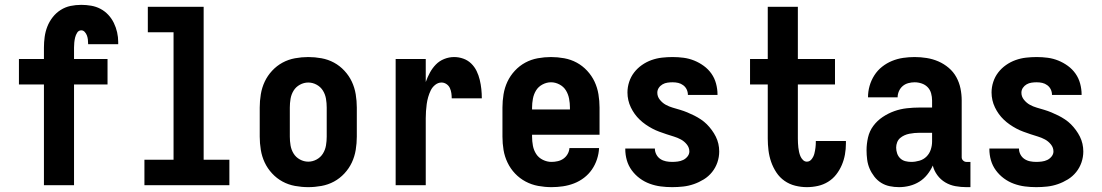

<svg xmlns="http://www.w3.org/2000/svg" viewBox="-20 -763 4540 791"><path d="M161 0V-415H58V-520H161V-567Q161 -589 164 -611Q167 -633 175 -653.5Q183 -674 197 -692Q211 -710 230 -722Q249 -734 270.5 -738.5Q292 -743 315 -743Q335 -743 355.5 -739.5Q376 -736 394 -726.5Q412 -717 426 -702Q440 -687 449 -668.5Q458 -650 462.5 -630Q467 -610 467 -590V-581H343V-584Q343 -592 342 -600.5Q341 -609 338 -617Q335 -625 329 -631.5Q323 -638 315 -638Q304 -638 298 -628.5Q292 -619 289.5 -608.5Q287 -598 286 -587.5Q285 -577 285 -567V-520H423V-415H285V0Z M575 0V-105H695V-630H589V-735H819V-105H925V0Z M1250 8Q1223 8 1195.5 3Q1168 -2 1144 -15Q1120 -28 1101 -48.5Q1082 -69 1070.5 -93.5Q1059 -118 1054.5 -145.5Q1050 -173 1050 -200V-320Q1050 -347 1054.5 -374.5Q1059 -402 1070.5 -426.5Q1082 -451 1101 -471.5Q1120 -492 1144 -505Q1168 -518 1195.5 -523Q1223 -528 1250 -528Q1277 -528 1304.5 -523Q1332 -518 1356 -505Q1380 -492 1399 -471.5Q1418 -451 1429.5 -426.5Q1441 -402 1445.5 -374.5Q1450 -347 1450 -320V-200Q1450 -173 1445.5 -145.5Q1441 -118 1429.5 -93.5Q1418 -69 1399 -48.5Q1380 -28 1356 -15Q1332 -2 1304.5 3Q1277 8 1250 8ZM1250 -97Q1268 -97 1284.5 -106Q1301 -115 1310.5 -130.5Q1320 -146 1323 -164Q1326 -182 1326 -200V-320Q1326 -338 1323 -356Q1320 -374 1310.5 -389.5Q1301 -405 1284.5 -414Q1268 -423 1250 -423Q1232 -423 1215.5 -414Q1199 -405 1189.5 -389.5Q1180 -374 1177 -356Q1174 -338 1174 -320V-200Q1174 -182 1177 -164Q1180 -146 1189.5 -130.5Q1199 -115 1215.5 -106Q1232 -97 1250 -97Z M1610 0V-520H1734V-425Q1741 -445 1751 -463.5Q1761 -482 1775.5 -497Q1790 -512 1810 -520Q1830 -528 1851 -528Q1870 -528 1888.5 -521.5Q1907 -515 1921 -501.5Q1935 -488 1943.5 -470.5Q1952 -453 1956.5 -434Q1961 -415 1963 -396Q1965 -377 1965 -358H1841Q1841 -368 1839.5 -379Q1838 -390 1833.5 -400Q1829 -410 1819.5 -416.5Q1810 -423 1799 -423Q1785 -423 1773 -413.5Q1761 -404 1754.5 -390.5Q1748 -377 1744 -363Q1740 -349 1738 -334.5Q1736 -320 1735 -305Q1734 -290 1734 -276V0Z M2252 8Q2225 8 2197.5 3Q2170 -2 2145.5 -15Q2121 -28 2102 -48Q2083 -68 2071 -93Q2059 -118 2054.5 -145Q2050 -172 2050 -200V-320Q2050 -347 2054.5 -374.5Q2059 -402 2070.5 -426.5Q2082 -451 2101 -471.5Q2120 -492 2144 -505Q2168 -518 2195.5 -523Q2223 -528 2250 -528Q2277 -528 2304.5 -523Q2332 -518 2356 -505Q2380 -492 2399 -471.5Q2418 -451 2429.5 -426.5Q2441 -402 2445.5 -374.5Q2450 -347 2450 -320V-208H2172V-200Q2172 -181 2175.5 -162.5Q2179 -144 2189 -128.5Q2199 -113 2216.5 -104.5Q2234 -96 2252 -96Q2265 -96 2278 -99Q2291 -102 2301.5 -109.5Q2312 -117 2318.5 -128.5Q2325 -140 2326 -153H2448Q2447 -130 2439.5 -107Q2432 -84 2418.5 -64.5Q2405 -45 2386 -30.5Q2367 -16 2345 -7.5Q2323 1 2299.5 4.5Q2276 8 2252 8ZM2172 -312H2328V-320Q2328 -338 2324.5 -356.5Q2321 -375 2311.5 -390.5Q2302 -406 2285 -415Q2268 -424 2250 -424Q2232 -424 2215 -415Q2198 -406 2188.5 -390.5Q2179 -375 2175.5 -356.5Q2172 -338 2172 -320Z M2749 8Q2725 8 2702 5Q2679 2 2657 -6Q2635 -14 2616 -28Q2597 -42 2583 -61Q2569 -80 2562.5 -102.5Q2556 -125 2556 -149V-151H2678V-150Q2678 -138 2684 -126.5Q2690 -115 2700.5 -108Q2711 -101 2723.5 -98.5Q2736 -96 2749 -96Q2760 -96 2772 -97.5Q2784 -99 2794.5 -104Q2805 -109 2812.5 -118.5Q2820 -128 2820 -139Q2820 -155 2809.5 -168Q2799 -181 2785 -188.5Q2771 -196 2756 -200.5Q2741 -205 2726 -210Q2711 -215 2696 -220.5Q2681 -226 2667 -233.5Q2653 -241 2640 -250Q2627 -259 2615.5 -270Q2604 -281 2595 -293.5Q2586 -306 2579 -320.5Q2572 -335 2568.5 -350.5Q2565 -366 2565 -382Q2565 -404 2572 -425.5Q2579 -447 2592.5 -464.5Q2606 -482 2624.5 -495Q2643 -508 2664 -515.5Q2685 -523 2707 -525.5Q2729 -528 2751 -528Q2774 -528 2796.5 -525Q2819 -522 2840 -513.5Q2861 -505 2879.5 -491.5Q2898 -478 2911 -459.5Q2924 -441 2930 -418.5Q2936 -396 2936 -374V-372H2814Q2814 -384 2809 -394.5Q2804 -405 2794.5 -412Q2785 -419 2774 -421.5Q2763 -424 2751 -424Q2741 -424 2730 -422.5Q2719 -421 2709.5 -415.5Q2700 -410 2694 -401Q2688 -392 2688 -381Q2688 -365 2698.5 -352Q2709 -339 2722.5 -331.5Q2736 -324 2751.5 -319.5Q2767 -315 2782 -310.5Q2797 -306 2811.5 -300Q2826 -294 2840 -287Q2854 -280 2867.5 -271Q2881 -262 2892 -251Q2903 -240 2912.5 -227Q2922 -214 2929 -200Q2936 -186 2939.5 -170.5Q2943 -155 2943 -139Q2943 -116 2935.5 -94Q2928 -72 2913.5 -54Q2899 -36 2879.5 -24Q2860 -12 2838.5 -4.5Q2817 3 2794.5 5.5Q2772 8 2749 8Z M3304 8Q3280 8 3256 2Q3232 -4 3212 -18Q3192 -32 3178.5 -52.5Q3165 -73 3157 -96Q3149 -119 3146 -143.5Q3143 -168 3143 -192V-415H3070V-520H3143V-735H3267V-520H3420V-415H3267V-192Q3267 -183 3267.5 -173.5Q3268 -164 3269 -155Q3270 -146 3272 -137Q3274 -128 3277.5 -119.5Q3281 -111 3288 -104Q3295 -97 3304 -97Q3316 -97 3324 -107.5Q3332 -118 3335 -130Q3338 -142 3339.5 -154Q3341 -166 3341 -178V-182H3465V-172Q3465 -149 3461 -126.5Q3457 -104 3448 -83Q3439 -62 3425 -44Q3411 -26 3391.5 -14Q3372 -2 3349.5 3Q3327 8 3304 8Z M3684 8Q3664 8 3645 4Q3626 0 3610 -10Q3594 -20 3582 -35.5Q3570 -51 3562.5 -68.5Q3555 -86 3552.5 -105.5Q3550 -125 3550 -144Q3550 -170 3556 -196.5Q3562 -223 3578 -244.5Q3594 -266 3616.5 -281Q3639 -296 3664 -305Q3689 -314 3716 -317Q3743 -320 3769 -320H3820V-349Q3820 -364 3816 -378.5Q3812 -393 3802 -403.5Q3792 -414 3777.5 -419Q3763 -424 3748 -424Q3735 -424 3722 -420.5Q3709 -417 3699 -408.5Q3689 -400 3683.5 -387.5Q3678 -375 3678 -362H3556Q3556 -386 3562.5 -409Q3569 -432 3582 -452.5Q3595 -473 3614 -488Q3633 -503 3655 -512Q3677 -521 3700.5 -524.5Q3724 -528 3748 -528Q3773 -528 3798 -524Q3823 -520 3846 -510Q3869 -500 3888.5 -483.5Q3908 -467 3920 -445Q3932 -423 3937 -398.5Q3942 -374 3942 -349V-115Q3942 -107 3948 -101.5Q3954 -96 3961 -96H3978V8H3961Q3939 8 3916.5 4Q3894 0 3874.5 -11.5Q3855 -23 3841.5 -41.5Q3828 -60 3823 -81Q3814 -61 3800 -43.5Q3786 -26 3767.5 -14.5Q3749 -3 3727.5 2.5Q3706 8 3684 8ZM3734 -96Q3751 -96 3768 -101Q3785 -106 3797 -118Q3809 -130 3814.5 -146.5Q3820 -163 3820 -180V-216H3769Q3758 -216 3747.5 -215Q3737 -214 3726.5 -212Q3716 -210 3706 -205.5Q3696 -201 3688 -194Q3680 -187 3676 -176.5Q3672 -166 3672 -155Q3672 -143 3676 -131Q3680 -119 3689 -110.5Q3698 -102 3710 -99Q3722 -96 3734 -96Z M4249 8Q4225 8 4202 5Q4179 2 4157 -6Q4135 -14 4116 -28Q4097 -42 4083 -61Q4069 -80 4062.5 -102.5Q4056 -125 4056 -149V-151H4178V-150Q4178 -138 4184 -126.5Q4190 -115 4200.5 -108Q4211 -101 4223.5 -98.5Q4236 -96 4249 -96Q4260 -96 4272 -97.5Q4284 -99 4294.5 -104Q4305 -109 4312.5 -118.5Q4320 -128 4320 -139Q4320 -155 4309.5 -168Q4299 -181 4285 -188.5Q4271 -196 4256 -200.5Q4241 -205 4226 -210Q4211 -215 4196 -220.5Q4181 -226 4167 -233.5Q4153 -241 4140 -250Q4127 -259 4115.5 -270Q4104 -281 4095 -293.5Q4086 -306 4079 -320.5Q4072 -335 4068.5 -350.5Q4065 -366 4065 -382Q4065 -404 4072 -425.5Q4079 -447 4092.5 -464.5Q4106 -482 4124.5 -495Q4143 -508 4164 -515.5Q4185 -523 4207 -525.5Q4229 -528 4251 -528Q4274 -528 4296.5 -525Q4319 -522 4340 -513.5Q4361 -505 4379.5 -491.5Q4398 -478 4411 -459.5Q4424 -441 4430 -418.5Q4436 -396 4436 -374V-372H4314Q4314 -384 4309 -394.5Q4304 -405 4294.5 -412Q4285 -419 4274 -421.5Q4263 -424 4251 -424Q4241 -424 4230 -422.5Q4219 -421 4209.5 -415.5Q4200 -410 4194 -401Q4188 -392 4188 -381Q4188 -365 4198.5 -352Q4209 -339 4222.5 -331.5Q4236 -324 4251.5 -319.5Q4267 -315 4282 -310.5Q4297 -306 4311.5 -300Q4326 -294 4340 -287Q4354 -280 4367.5 -271Q4381 -262 4392 -251Q4403 -240 4412.5 -227Q4422 -214 4429 -200Q4436 -186 4439.5 -170.5Q4443 -155 4443 -139Q4443 -116 4435.5 -94Q4428 -72 4413.5 -54Q4399 -36 4379.5 -24Q4360 -12 4338.5 -4.5Q4317 3 4294.5 5.5Q4272 8 4249 8Z"/></svg>

Font: Iosevka SS18 Extrabold
Style: Regular
Weight: 800
Monospace: yes
Designer: Belleve Invis
Foundry: Belleve Invis
Version: Version 25.1.1; ttfautohint (v1.8.4)